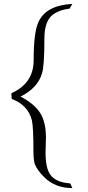

<svg xmlns="http://www.w3.org/2000/svg" viewBox="-20 -748 448 982"><path d="M207 159Q169 121 158 91Q151 71 151 24Q151 -99 143 -133Q123 -211 40 -242L38 -271Q152 -322 152 -439Q152 -583 177 -636Q216 -721 350 -728L336 -704Q264 -694 235.5 -658.5Q207 -623 207 -549Q207 -411 195 -373Q173 -298 85 -254Q156 -217 185.5 -170Q215 -123 215 -45Q215 -32 214 -5.5Q213 21 213 34Q213 111 237 145Q265 185 339 190L350 214Q263 214 207 159Z"/></svg>

Font: Ekushey Sumon
Style: Regular
Weight: 400
Designer: Al Mamun Sumon
Foundry: Al Mamun Sumon
Version: Version 1.0